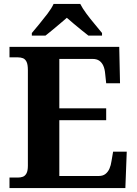

<svg xmlns="http://www.w3.org/2000/svg" viewBox="-20 -951 693 971"><path d="M28 0V-53H70Q83.7 -53 95.2 -57Q106.7 -61.1 113.8 -74Q121 -87 121 -113V-596Q121 -624.9 114.3 -638.4Q107.6 -652 96.3 -656.5Q85 -661 70 -661H28V-714H583L587 -530H517L512 -577Q510 -602 502.5 -618.5Q495 -635 482 -644Q469 -653 448 -653H280V-403H517V-343H280V-61H480Q500 -61 513 -71Q526 -81 533.5 -98Q541 -115 544 -137L552 -184H621L614 0ZM141 -784Q157 -803 178.5 -829Q200 -855 220.5 -882Q241 -909 251 -931H386Q397 -909 417 -882Q437 -855 459 -829Q481 -803 496 -784V-771H427Q413 -782 393 -798Q373 -814 353 -831Q333 -848 318 -861Q303 -848 283 -831Q263 -814 243.5 -798Q224 -782 210 -771H141Z"/></svg>

Font: Noto Serif Thai
Style: Regular
Weight: 400
Designer: Monotype Design Team
Foundry: Monotype Imaging Inc.
Version: Version 2.001